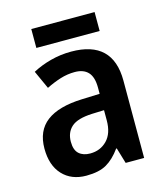

<svg xmlns="http://www.w3.org/2000/svg" viewBox="-107 -874 751 873"><g transform="rotate(-15 268.5 -437.5)"><path d="M270 -646Q466 -646 466 -457V-93H379L357 -167H354Q323 -124 287.5 -103.5Q252 -83 192 -83Q122 -83 80.5 -127.5Q39 -172 39 -251Q39 -335 95 -377.5Q151 -420 262 -424L346 -427V-456Q346 -506 324.5 -529Q303 -552 262 -552Q227 -552 193.5 -541.5Q160 -531 126 -514L87 -600Q126 -621 173 -633.5Q220 -646 270 -646ZM289 -348Q220 -345 191.5 -319.5Q163 -294 163 -250Q163 -211 182.5 -193.5Q202 -176 235 -176Q283 -176 314.5 -208.5Q346 -241 346 -302V-350ZM420 -792V-703H122V-792Z"/></g></svg>

Font: Noto Sans Telugu UI SemiCondensed SemiBold
Style: Regular
Weight: 600
Width: 4
Designer: Jelle Bosma - Monotype Design Team
Foundry: Monotype Imaging Inc.
Version: Version 2.005; ttfautohint (v1.8.4.7-5d5b)